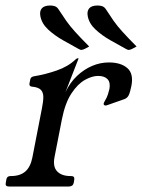

<svg xmlns="http://www.w3.org/2000/svg" viewBox="-47 -678 516 698"><path d="M-14.5 0Q-29 0 -26 -13L-24 -25Q-22 -38 -9 -38H-7Q26 -38 45 -54.5Q64 -71 70.8 -106L105.5 -284.5Q110.5 -309.2 110.5 -325.6Q110.5 -342 101.4 -351.5Q92.2 -361 69 -363Q58.2 -364 60.2 -375L63.2 -390Q65.2 -399.2 78.2 -401Q117 -407.2 158.9 -421.6Q200.8 -436 227.5 -461.8Q232.5 -466.2 235.5 -466.2H236.5Q238.5 -466.2 238.5 -465L190.8 -342.5Q207.5 -378 232.9 -401.9Q258.2 -425.8 287.9 -438.4Q317.5 -451 348.8 -451Q392.5 -451 416 -430.4Q439.5 -409.8 430.5 -364.8Q425.8 -341.8 420.8 -331.6Q415.8 -321.5 404.8 -317.5L345 -296.5Q342.8 -295.5 340.9 -295Q339 -294.5 336.8 -294.5Q328.8 -294.5 330 -302.5Q330.8 -304.5 331.8 -306.5Q332.8 -308.5 333.8 -310.5Q341.8 -323.5 345.2 -334.5Q348.8 -345.5 350.8 -354.5Q355 -378.5 343.9 -390.2Q332.8 -402 309.5 -402Q288 -402 261.9 -387.6Q235.8 -373.2 212.8 -338.5Q189.8 -303.8 178 -244L151.2 -106.8Q144.5 -71.8 160.9 -54.9Q177.2 -38 209.2 -38H211.8Q225 -38 223 -25L221 -13Q218 0 203.2 0ZM449.5 -509 435.2 -501.2Q426.5 -496.8 422.8 -496.8Q420.2 -496 417.4 -497.2Q414.5 -498.5 412 -499.5Q384.2 -514.5 353.9 -531.9Q323.5 -549.2 300.4 -570.6Q277.2 -592 272 -619Q268.5 -637.5 277.4 -647.8Q286.2 -658 308.2 -658Q316.5 -658 324 -655.6Q331.5 -653.2 336.8 -646Q353 -621 366.1 -602.2Q379.2 -583.5 398.4 -562.4Q417.5 -541.2 449.5 -509ZM277.2 -509 263 -501.2Q254.2 -496.8 250.5 -496.8Q248 -496 245.1 -497.2Q242.2 -498.5 239.8 -499.5Q212 -514.5 181.6 -531.9Q151.2 -549.2 128.1 -570.6Q105 -592 99.8 -619Q96.2 -637.5 105.1 -647.8Q114 -658 136 -658Q144.2 -658 151.8 -655.6Q159.2 -653.2 164.5 -646Q180.8 -621 193.9 -602.2Q207 -583.5 226.1 -562.4Q245.2 -541.2 277.2 -509Z"/></svg>

Font: Young Serif Light
Style: Italic
Weight: 300
Italic angle: -10.979°
Designer: Bastien Sozeau
Foundry: NBR — Bastien Sozeau
Version: Version 5.001